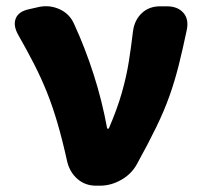

<svg xmlns="http://www.w3.org/2000/svg" viewBox="-20 -589 645 609"><path d="M285 0Q250 0 225.5 -21.5Q201 -43 193 -77Q178 -145 162.5 -198Q147 -251 129 -296Q111 -341 88.5 -385Q66 -429 38 -478Q21 -508 30 -530.5Q39 -553 73 -560L104 -567Q138 -574 169.5 -559.5Q201 -545 215 -513Q250 -437 277 -353Q304 -269 320 -181H325Q352 -244 366.5 -295Q381 -346 388.5 -393Q396 -440 402 -491Q407 -526 430 -547.5Q453 -569 488 -569H509Q544 -569 562 -548Q580 -527 572 -492Q559 -430 546.5 -380.5Q534 -331 517.5 -284.5Q501 -238 476 -186.5Q451 -135 414 -68Q397 -37 364.5 -18.5Q332 0 297 0Z"/></svg>

Font: Chiron GoRound TC H
Style: Regular
Weight: 900
Designer: Ryoko NISHIZUKA 西塚涼子 (kana, bopomofo & ideographs); Paul D. Hunt (Latin, Greek & Cyrillic); Sandoll Communications 산돌커뮤니
Foundry: Adobe
Version: Version 1.000;hotconv 1.1.1;makeotfexe 2.6.0